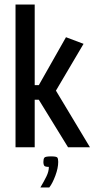

<svg xmlns="http://www.w3.org/2000/svg" viewBox="-20 -645 414 841"><path d="M48 0V-625H132V-272H150L269 -482L346 -453L225 -248L374 0H278L150 -208H132V0ZM157 176Q173 149 183.5 127.5Q194 106 194 86Q177 86 173.5 80.5Q170 75 170 65Q170 51 174.5 45.5Q179 40 204 40Q227 40 231 45Q235 50 235 64Q235 91 222.5 124.5Q210 158 196 176Z"/></svg>

Font: Smooch Sans SemiBold
Style: Bold
Weight: 600
Designer: Robert E. Leuschke
Foundry: Robert E. Leuschke
Version: Version 1.010; ttfautohint (v1.8.3)